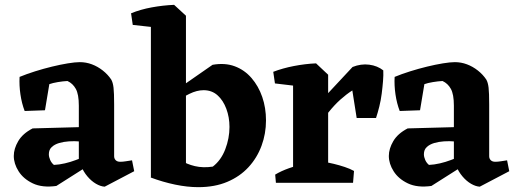

<svg xmlns="http://www.w3.org/2000/svg" viewBox="-20 -756 2135 794"><path d="M413 16Q396 15 377 4Q358 -7 341.5 -26.5Q325 -46 316 -69L306 -78V-319Q306 -366 293.5 -388.5Q281 -411 259 -421Q240 -420 219 -416.5Q198 -413 184 -408L166 -300L82 -297Q70 -328 64.5 -365.5Q59 -403 61 -438Q90 -450 125 -461Q160 -472 195 -480.5Q230 -489 260.5 -494Q291 -499 310 -499Q336 -499 360 -490Q384 -481 405 -464.5Q426 -448 440 -427Q447 -415 449.5 -393.5Q452 -372 452 -324V-110Q452 -100 458.5 -93.5Q465 -87 477 -87Q488 -87 500 -89Q512 -91 526 -93L535 -48ZM213 13Q155 21 116 2.5Q77 -16 57 -47.5Q37 -79 37 -111Q37 -141 55.5 -172.5Q74 -204 115 -225L336 -231L334 -171H310Q288 -173 265.5 -171.5Q243 -170 224.5 -164.5Q206 -159 194 -148Q182 -137 182 -118Q182 -107 187.5 -94.5Q193 -82 203 -74Q225 -75 248.5 -80.5Q272 -86 293 -94Q314 -102 327 -107L336 -65Z M800 18Q755 18 704.5 7.5Q654 -3 603 -22L688 -129Q703 -110 727.5 -93.5Q752 -77 786 -69Q820 -61 860 -67Q894 -93 911.5 -138.5Q929 -184 929 -231Q929 -271 916 -306Q903 -341 879.5 -362Q856 -383 822 -383Q794 -383 763.5 -368Q733 -353 701 -331L692 -372L859 -488Q910 -497 950.5 -482Q991 -467 1020 -433.5Q1049 -400 1064.5 -355Q1080 -310 1080 -258Q1080 -203 1061.5 -153Q1043 -103 1007.5 -64.5Q972 -26 920 -4Q868 18 800 18ZM604 -22V-689L700 -736L749 -691V-44ZM529 -653 522 -701Q561 -717 607.5 -725.5Q654 -734 700 -736L704 -681L638 -641Z M1192 0V-446L1287 -494L1337 -447V0ZM1291 -219 1269 -298 1438 -479Q1473 -493 1507 -488.5Q1541 -484 1565 -465Q1566 -446 1564 -421Q1562 -396 1558.5 -368.5Q1555 -341 1548.5 -315Q1542 -289 1535 -268H1455L1437 -382Q1412 -366 1387.5 -344Q1363 -322 1338.5 -291.5Q1314 -261 1291 -219ZM1117 -411 1110 -459Q1149 -474 1195.5 -483Q1242 -492 1287 -494L1291 -438L1226 -398ZM1121 0 1118 -34Q1143 -49 1175.5 -60.5Q1208 -72 1233 -78L1222 0ZM1300 0 1317 -87Q1337 -84 1360 -78.5Q1383 -73 1405.5 -65.5Q1428 -58 1444 -49L1440 0Z M1964 16Q1947 15 1928 4Q1909 -7 1892.5 -26.5Q1876 -46 1867 -69L1857 -78V-319Q1857 -366 1844.5 -388.5Q1832 -411 1810 -421Q1791 -420 1770 -416.5Q1749 -413 1735 -408L1717 -300L1633 -297Q1621 -328 1615.5 -365.5Q1610 -403 1612 -438Q1641 -450 1676 -461Q1711 -472 1746 -480.5Q1781 -489 1811.5 -494Q1842 -499 1861 -499Q1887 -499 1911 -490Q1935 -481 1956 -464.5Q1977 -448 1991 -427Q1998 -415 2000.5 -393.5Q2003 -372 2003 -324V-110Q2003 -100 2009.5 -93.5Q2016 -87 2028 -87Q2039 -87 2051 -89Q2063 -91 2077 -93L2086 -48ZM1764 13Q1706 21 1667 2.5Q1628 -16 1608 -47.5Q1588 -79 1588 -111Q1588 -141 1606.5 -172.5Q1625 -204 1666 -225L1887 -231L1885 -171H1861Q1839 -173 1816.5 -171.5Q1794 -170 1775.5 -164.5Q1757 -159 1745 -148Q1733 -137 1733 -118Q1733 -107 1738.5 -94.5Q1744 -82 1754 -74Q1776 -75 1799.5 -80.5Q1823 -86 1844 -94Q1865 -102 1878 -107L1887 -65Z"/></svg>

Font: Eczar SemiBold
Style: Regular
Weight: 600
Designer: Vaibhav Singh
Foundry: Rosetta Type Foundry
Version: Version 2.000